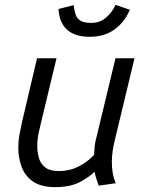

<svg xmlns="http://www.w3.org/2000/svg" viewBox="-20 -757 600 788"><path d="M207 11Q150 11 117 -11Q84 -33 69.5 -70.5Q55 -108 55 -152Q55 -178 59.5 -202.5Q64 -227 69 -250L132 -518H212L153 -273Q149 -254 141 -222Q133 -190 133 -156Q133 -131 140 -107.5Q147 -84 166 -69.5Q185 -55 221 -55Q268 -55 306 -75.5Q344 -96 366 -122Q367 -138 368.5 -156Q370 -174 376 -194L454 -518H532L452 -185Q446 -160 442.5 -138Q439 -116 439 -92Q439 -72 442 -51.5Q445 -31 455 -5L385 5Q381 -7 376.5 -20Q372 -33 368 -52Q346 -30 307 -9.5Q268 11 207 11ZM348 -606Q289 -606 256.5 -634Q224 -662 220 -720L282 -736Q285 -715 290 -698.5Q295 -682 309.5 -672.5Q324 -663 355 -663Q390 -663 415.5 -685Q441 -707 454 -737L513 -717Q490 -664 448.5 -635Q407 -606 348 -606Z"/></svg>

Font: Ubuntu Sans Mono
Style: Italic
Weight: 400
Italic angle: -13.5°
Monospace: yes
Designer: Dalton Maag Ltd
Foundry: Dalton Maag Ltd
Version: Version 1.006